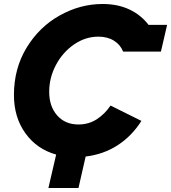

<svg xmlns="http://www.w3.org/2000/svg" viewBox="-20 -774 859 964"><path d="M227 -313Q227 -240 267 -194.5Q307 -149 374 -149Q425 -149 465.5 -175Q506 -201 535 -244L690 -167Q642 -91 571 -45Q500 1 410 12L374 170H223L262 2Q165 -25 107.5 -105Q50 -185 50 -297Q50 -430 113.5 -534.5Q177 -639 280 -696.5Q383 -754 495 -754Q571 -754 629.5 -726.5Q688 -699 726 -649H819L788 -515H598Q585 -549 552.5 -569.5Q520 -590 474 -590Q409 -590 352 -551Q295 -512 261 -448Q227 -384 227 -313Z"/></svg>

Font: Arvo
Style: Bold Italic
Weight: 700
Italic angle: -13°
Designer: Anton Koovit (Cyrillic Expansion: Cyreal)
Foundry: Anton Koovit, Yassin Baggar
Version: Version 3.000